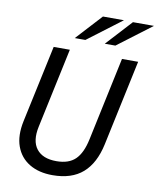

<svg xmlns="http://www.w3.org/2000/svg" viewBox="-99 -994 896 1088"><g transform="rotate(10 349.0 -449.5)"><path d="M450 -219 552 -699H645L540 -206Q516 -94 452 -38Q388 18 278 18Q199 18 144.5 -15Q90 -48 68 -109Q46 -170 64 -255L159 -699H252L154 -239Q136 -155 171.5 -109.5Q207 -64 286 -64Q357 -64 395 -101Q433 -138 450 -219ZM268 -769 404 -917H525L329 -769ZM441 -767 577 -915H698L502 -767Z"/></g></svg>

Font: Fragment Mono SC
Style: Italic
Weight: 400
Italic angle: -12°
Monospace: yes
Designer: Wei Huang based on Nimbus Sans by URW Studio, based on Helvetica by Max Miedinger.
Foundry: Wei Huang
Version: Version 1.012; ttfautohint (v1.8.4.7-5d5b)